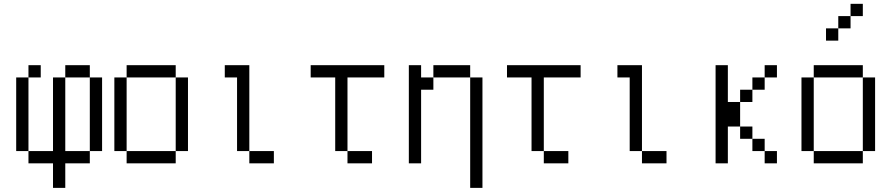

<svg xmlns="http://www.w3.org/2000/svg" viewBox="-20 -832 4540 978"><path d="M187.5 -437.5H125V-500H187.5ZM62.5 -437.5H125V-62.5H62.5ZM125 -62.5H250V-437.5H312.5V-62.5H437.5V0H312.5V125H250V0H125ZM312.5 -500H437.5V-437.5H312.5ZM437.5 -437.5H500V-62.5H437.5Z M875 -437.5H625V-500H875ZM562.5 -437.5H625V-62.5H562.5ZM625 -62.5H875V0H625ZM875 -437.5H937.5V-62.5H875Z M1250 -62.5H1187.5V-437.5H1125V-500H1250ZM1250 -62.5H1375V0H1250Z M1937.5 -437.5H1750V-62.5H1687.5V-437.5H1562.5V-500H1937.5ZM1750 -62.5H1875V0H1750Z M2125 -437.5H2187.5V-375H2125V0H2062.5V-500H2125ZM2187.5 -500H2375V-437.5H2187.5ZM2375 -437.5H2437.5V125H2375Z M2937.5 -437.5H2750V-62.5H2687.5V-437.5H2562.5V-500H2937.5ZM2750 -62.5H2875V0H2750Z M3250 -62.5H3187.5V-437.5H3125V-500H3250ZM3250 -62.5H3375V0H3250Z M3687.5 -312.5H3750V-187.5H3687.5V0H3625V-500H3687.5ZM3750 -187.5H3812.5V-125H3750ZM3750 -375H3812.5V-312.5H3750ZM3812.5 -125H3875V-62.5H3812.5ZM3812.5 -437.5H3875V-375H3812.5ZM3875 -62.5H3937.5V0H3875ZM3875 -500H3937.5V-437.5H3875Z M4375 -750H4312.5V-812.5H4375ZM4062.5 -437.5H4125V-62.5H4062.5ZM4125 -62.5H4375V0H4125ZM4125 -500H4375V-437.5H4125ZM4187.5 -687.5H4250V-625H4187.5ZM4250 -750H4312.5V-687.5H4250ZM4375 -437.5H4437.5V-62.5H4375Z"/></svg>

Font: 寒蝉点阵体 16px
Style: Regular
Weight: 400
Designer: Designed by Warren2060
Foundry: ChillType
Version: Version 1.000